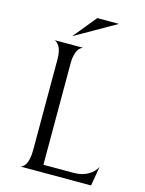

<svg xmlns="http://www.w3.org/2000/svg" viewBox="-127 -933 760 1009"><g transform="rotate(15 253.0 -429.0)"><path d="M171 -732 274 -858H392ZM128 -595Q128 -620 123.5 -638.5Q119 -657 112.5 -666Q106 -675 100 -680.5Q94 -686 90 -687L85 -688H244Q242 -688 239 -687Q236 -686 228.5 -680.5Q221 -675 215.5 -666Q210 -657 205 -638.5Q200 -620 200 -595V-40H364Q409 -40 441.5 -58.5Q474 -77 488 -106L470 0H85Q87 0 90 -1Q93 -2 100 -7.5Q107 -13 113 -22.5Q119 -32 123.5 -52.5Q128 -73 128 -100Z"/></g></svg>

Font: Bellefair
Style: Regular
Weight: 400
Designer: Nick Shinn, Liron Lavi Turkenic
Foundry: Shinntype
Version: Version 1.003;PS 001.003;hotconv 1.0.88;makeotf.lib2.5.64775